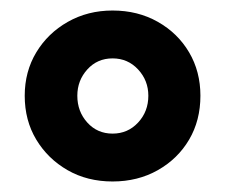

<svg xmlns="http://www.w3.org/2000/svg" viewBox="-20 -736 429 365"><path d="M194 -391Q146 -391 108.5 -412.5Q71 -434 49 -470.5Q27 -507 27 -554Q27 -600 49 -636.5Q71 -673 109 -694.5Q147 -716 194 -716Q242 -716 280 -694.5Q318 -673 339.5 -636.5Q361 -600 361 -554Q361 -507 339.5 -470.5Q318 -434 280 -412.5Q242 -391 194 -391ZM194 -482Q223 -482 242.5 -503Q262 -524 262 -554Q262 -583 242.5 -604Q223 -625 194 -625Q165 -625 146 -604Q127 -583 127 -554Q127 -524 146 -503Q165 -482 194 -482Z"/></svg>

Font: Mulish Black
Style: Regular
Weight: 900
Designer: Vernon Adams
Foundry: Vernon Adams
Version: Version 3.603; ttfautohint (v1.8.3)